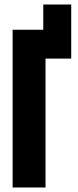

<svg xmlns="http://www.w3.org/2000/svg" viewBox="-20 -832 346 852"><path d="M36 0V-700H172V-812H296V-572H182V0Z"/></svg>

Font: Tektur Condensed SemiBold
Style: Regular
Weight: 600
Width: 3
Designer: Adam Jagosz
Foundry: Adam Jagosz
Version: Version 1.005;gftools[0.9.30]